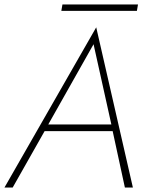

<svg xmlns="http://www.w3.org/2000/svg" viewBox="-37 -844 656 864"><path d="M146 -254H488L484 -284H158ZM384 -645 467 -271 468 -263 525 0H561L396 -721L-17 0H20L170 -265L174 -273ZM239 -795H579L584 -824H244Z"/></svg>

Font: Jost ExtraLight
Style: Italic
Weight: 250
Italic angle: -5°
Version: Version 3.710